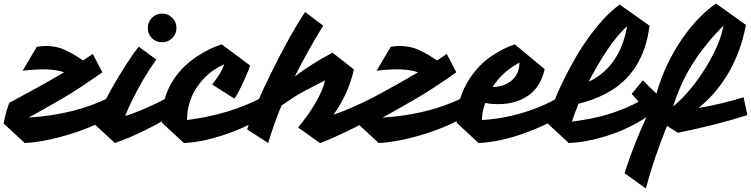

<svg xmlns="http://www.w3.org/2000/svg" viewBox="-106 -782 4247 1086"><path d="M56 -117Q317 -133 515 -232L536 -131Q442 -72 300 -26Q149 21 34 27L-86 -84Q-68 -167 -53 -201Q139 -303 256 -373Q182 -401 22 -382L102 -517Q125 -522 154 -522Q214 -522 263.5 -498.5Q313 -475 364 -440L419 -477L473 -373Q342 -280 235 -218Q128 -156 56 -117Z M753 -566Q730 -590 730 -624Q730 -658 753.5 -681.5Q777 -705 811 -705Q845 -705 868.5 -681.5Q892 -658 892 -624Q892 -590 868.5 -566.5Q845 -543 811 -543Q777 -543 753 -566ZM602 -126Q704 -157 847 -232L868 -131Q771 -68 634 -8Q588 12 544 27L429 -79Q478 -213 605 -413Q643 -473 679 -518L778 -445Q705 -345 636 -204Q616 -162 602 -126Z M952 -103Q1197 -135 1378 -232L1400 -131Q1246 -34 1058 10Q995 24 934 27L810 -88Q810 -159 819 -198Q858 -363 1010 -464Q1078 -509 1148 -531L1308 -412Q1303 -389 1280 -339Q1242 -255 1220 -224L1094 -304Q1148 -372 1162 -418Q1066 -377 1006 -286Q952 -204 952 -103Z M1561 -349Q1654 -420 1775 -484L1896 -389Q1863 -247 1780 -133Q1880 -167 2007 -232L2028 -131Q1987 -104 1903 -62Q1759 9 1704 27L1580 -61Q1640 -133 1680.5 -203.5Q1721 -274 1733 -327Q1602 -262 1560.5 -235Q1519 -208 1486 -185Q1437 -64 1411 27L1292 -50Q1325 -163 1437 -388Q1539 -594 1620 -714L1722 -637Q1638 -501 1561 -349Z M2058 -117Q2319 -133 2517 -232L2538 -131Q2444 -72 2302 -26Q2151 21 2036 27L1916 -84Q1934 -167 1949 -201Q2141 -303 2258 -373Q2184 -401 2024 -382L2104 -517Q2127 -522 2156 -522Q2216 -522 2265.5 -498.5Q2315 -475 2366 -440L2421 -477L2475 -373Q2344 -280 2237 -218Q2130 -156 2058 -117Z M2713 -193Q2666 -193 2639 -200Q2623 -161 2619 -103Q2791 -113 2951 -180Q3005 -202 3055 -232L3076 -131Q2983 -72 2856 -27Q2721 21 2601 27L2477 -88Q2477 -226 2552 -340Q2606 -419 2674.5 -465Q2743 -511 2806 -531L2975 -391Q2950 -287 2880 -240Q2810 -193 2713 -193ZM2681 -290Q2739 -290 2782 -322Q2832 -360 2832 -428Q2731 -373 2681 -290Z M2987 -88Q3030 -243 3140 -439Q3213 -569 3304 -670Q3350 -721 3399 -756L3568 -637Q3534 -364 3320 -252Q3251 -216 3166 -195Q3142 -136 3129 -94Q3253 -111 3322 -132Q3457 -172 3547 -232L3568 -131Q3421 -29 3234 11Q3172 24 3111 27ZM3224 -320Q3315 -363 3369 -444Q3423 -525 3441 -634Q3362 -563 3272 -408Q3246 -364 3224 -320Z M3427 198Q3475 41 3563 -147Q3513 -197 3467 -251L3530 -328L3572 -286Q3590 -268 3607 -253Q3655 -421 3752 -562Q3839 -689 3944 -762L4113 -641Q4087 -498 4018.5 -377Q3950 -256 3845 -171Q3975 -193 4100 -232L4121 -131Q3943 -74 3728 -31L3667 -70Q3594 108 3547 284ZM3702 -180Q3804 -266 3888 -403Q3969 -537 3986 -637Q3775 -426 3702 -180Z"/></svg>

Font: Vampiro One
Style: Regular
Weight: 400
Designer: Riccardo De Franceschi
Foundry: Sorkin Type Co.
Version: Version 1.002